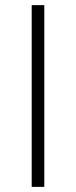

<svg xmlns="http://www.w3.org/2000/svg" viewBox="-20 -731 297 751"><path d="M153.3 0H104V-710.9H153.3Z"/></svg>

Font: Roboto Light
Style: Regular
Weight: 300
Designer: Google
Version: Version 2.134; 2016; ttfautohint (v1.6)